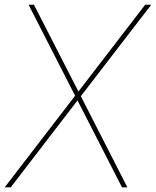

<svg xmlns="http://www.w3.org/2000/svg" viewBox="-41 -800 666 820"><path d="M290 -371.1 4.9 0H-21L279.8 -391.1L81.1 -779.8H104L293.9 -409.2L579.1 -779.8H605L304.2 -389.2L502.9 0H480Z"/></svg>

Font: Cooper Hewitt
Style: Thin Italic
Weight: 702
Designer: Village Type and Design LLC
Foundry: Cooper Hewitt Smithsonian Design Museum
Version: 1.000